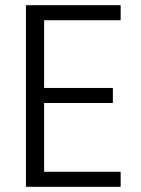

<svg xmlns="http://www.w3.org/2000/svg" viewBox="-20 -720 543 740"><path d="M150 -642V-381H415V-323H150V-58H445V0H80V-700H445V-642Z"/></svg>

Font: Poppins-Tabular Light
Style: Regular
Weight: 300
Designer: Ninad Kale (Devanagari), Jonny Pinhorn (Latin)
Foundry: Indian Type Foundry
Version: Version 4.004